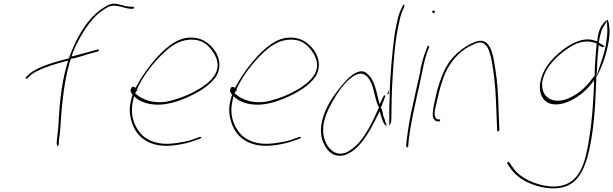

<svg xmlns="http://www.w3.org/2000/svg" viewBox="-20 -766 3354 1050"><path d="M120 -340C120 -338 120 -336 125 -336C126 -336 129 -337 129 -337L144 -352C155 -362 173 -373 193 -382C231 -401 286 -417 334 -430L353 -435L347 -416C311 -292 305 -177 299 -76C298 -48 290 -6 290 16L292 28L291 29C291 29 291 30 293 32H294C297 36 301 26 301 24L302 12C302 4 303 -10 306 -26C314 -91 313 -147 323 -220C329 -279 340 -352 360 -422C361 -427 366 -438 368 -443L369 -444L371 -445C410 -451 461 -471 483 -476L517 -485C518 -485 517 -486 518 -486C524 -495 520 -495 513 -495L484 -487C464 -482 433 -473 391 -462L371 -457L378 -477C383 -491 389 -503 395 -517C438 -602 490 -687 572 -728C582 -733 593 -735 601 -735C635 -735 661 -721 692 -718H706C710 -718 712 -720 713 -724C714 -728 712 -729 708 -729H694C686 -730 676 -731 665 -733C644 -738 623 -746 603 -746C594 -746 581 -743 569 -737C469 -685 404 -576 357 -449L356 -447C281 -427 185 -402 139 -360L124 -346C123 -344 120 -341 120 -340ZM359 -420H360ZM692 -718Z M697 -281C690 -271 697 -258 705 -248L703 -239H702C685 -181 687 -149 698 -107C721 -19 795 45 931 29C972 24 1007 16 1035 6C1048 1 1062 -4 1075 -8C1076 -8 1079 -10 1081 -16V-17C1082 -18 1079 -16 1080 -17H1072L1033 -3C1006 7 970 13 931 18C847 29 783 4 748 -37C714 -78 689 -136 708 -217L713 -240L728 -227C753 -209 784 -197 828 -194C886 -190 946 -209 994 -229C1058 -257 1124 -293 1162 -348C1193 -401 1179 -453 1156 -487C1135 -517 1106 -544 1067 -555C984 -576 921 -534 865 -480C818 -435 764 -364 729 -299L721 -286L710 -291C705 -293 703 -292 697 -283ZM719 -256 727 -271 726 -268H730L731 -273H727C759 -348 819 -423 871 -473C911 -511 953 -542 1007 -548C1083 -557 1122 -518 1146 -480C1163 -454 1187 -408 1153 -354C1131 -320 1093 -293 1061 -275C1017 -249 967 -229 913 -215C829 -193 757 -220 720 -255ZM1162 -347Z M1241 -281C1234 -271 1241 -258 1249 -248L1247 -239H1246C1229 -181 1231 -149 1242 -107C1265 -19 1339 45 1475 29C1516 24 1551 16 1579 6C1592 1 1606 -4 1619 -8C1620 -8 1623 -10 1625 -16V-17C1626 -18 1623 -16 1624 -17H1616L1577 -3C1550 7 1514 13 1475 18C1391 29 1327 4 1292 -37C1258 -78 1233 -136 1252 -217L1257 -240L1272 -227C1297 -209 1328 -197 1372 -194C1430 -190 1490 -209 1538 -229C1602 -257 1668 -293 1706 -348C1737 -401 1723 -453 1700 -487C1679 -517 1650 -544 1611 -555C1528 -576 1465 -534 1409 -480C1362 -435 1308 -364 1273 -299L1265 -286L1254 -291C1249 -293 1247 -292 1241 -283ZM1263 -256 1271 -271 1270 -268H1274L1275 -273H1271C1303 -348 1363 -423 1415 -473C1455 -511 1497 -542 1551 -548C1627 -557 1666 -518 1690 -480C1707 -454 1731 -408 1697 -354C1675 -320 1637 -293 1605 -275C1561 -249 1511 -229 1457 -215C1373 -193 1301 -220 1264 -255ZM1706 -347Z M1749 -132C1726 -62 1734 -10 1755 28C1774 63 1805 96 1862 83C1940 60 1997 -35 2042 -129L2056 -157L2065 -129C2070 -108 2081 -82 2095 -76L2084 -112C2081 -120 2077 -130 2074 -139L2075 -141C2072 -154 2069 -170 2062 -179L2064 -180C2072 -199 2080 -221 2087 -239V-242C2087 -243 2087 -243 2084 -244C2079 -245 2080 -245 2072 -229L2056 -196L2048 -227C2036 -279 2023 -334 1990 -362H1989C1959 -392 1918 -370 1881 -334C1871 -324 1861 -312 1851 -301C1812 -254 1772 -200 1749 -132ZM1747 -50C1745 -107 1773 -167 1799 -212C1826 -259 1859 -309 1900 -340C1922 -359 1957 -374 1981 -353C2004 -335 2019 -295 2025 -264L2037 -218C2041 -203 2045 -190 2053 -180C2020 -105 1980 -20 1928 30H1927C1893 61 1855 89 1807 66C1772 46 1748 -1 1747 -50ZM2151 -644C2146 -621 2140 -594 2136 -562C2123 -462 2115 -359 2111 -264V-237C2110 -198 2108 -160 2109 -126V-79C2114 -83 2119 -94 2120 -110C2121 -186 2122 -271 2128 -358C2134 -447 2140 -545 2163 -644C2167 -667 2173 -687 2179 -702L2189 -725C2193 -736 2192 -738 2189 -740C2187 -743 2180 -731 2179 -727C2166 -701 2158 -680 2151 -644ZM2097 -250C2099 -251 2103 -253 2106 -254V-262V-273ZM2084 -112V-113ZM2120 -110Z M2344 -702C2343 -699 2346 -695 2351 -695C2356 -695 2357 -695 2358 -700C2359 -703 2355 -709 2352 -709C2348 -709 2345 -707 2344 -702ZM2278 -378 2279 -377 2262 -302C2256 -275 2249 -246 2243 -216L2223 -123C2215 -83 2204 -6 2201 25L2202 36C2206 41 2211 42 2213 33V23V22C2221 -71 2250 -196 2274 -302C2280 -329 2284 -353 2290 -377C2298 -422 2310 -470 2327 -508C2327 -509 2327 -510 2326 -513C2320 -525 2313 -499 2310 -492L2309 -490C2297 -458 2285 -419 2278 -378ZM2289 -376H2290ZM2326 -513Z M2355 -202C2346 -161 2342 -125 2354 -113C2360 -105 2369 -102 2373 -102H2381C2385 -102 2386 -104 2387 -108C2388 -112 2387 -113 2383 -113H2374C2345 -124 2360 -173 2367 -202C2378 -248 2386 -289 2402 -332C2430 -418 2489 -487 2561 -519C2582 -530 2615 -545 2633 -521V-522C2645 -513 2652 -497 2658 -477C2665 -454 2671 -427 2675 -397C2688 -311 2691 -259 2695 -149L2699 -51C2699 -47 2700 -47 2702 -47C2705 -48 2711 -52 2711 -55L2707 -151C2704 -263 2701 -313 2687 -400C2679 -452 2669 -507 2642 -530C2617 -550 2595 -545 2557 -528C2521 -510 2487 -485 2459 -454C2417 -410 2390 -342 2369 -265ZM2561 -519Z M2754 124V128L2775 159C2815 214 2895 257 2993 264C3110 268 3159 206 3193 93C3229 -44 3235 -187 3240 -307L3241 -323C3241 -327 3240 -336 3241 -344H3240L3241 -348L3244 -350C3269 -393 3292 -456 3304 -515C3312 -550 3315 -586 3313 -609C3311 -639 3305 -658 3302 -657H3301C3275 -642 3253 -603 3248 -559L3247 -540L3229 -545C3166 -566 3094 -523 3048 -486C3010 -454 2972 -416 2951 -368C2928 -314 2927 -268 2944 -237C2962 -204 2998 -184 3062 -201C3115 -216 3169 -254 3207 -299L3229 -326L3228 -295C3225 -215 3218 -107 3204 -21C3187 86 3167 210 3069 244C3017 263 2958 252 2915 238C2862 221 2813 192 2786 152L2764 121C2764 121 2762 119 2761 119C2759 119 2755 121 2754 124ZM2944 -307V-308C2950 -355 2972 -395 2999 -425C3031 -462 3075 -498 3119 -521C3166 -544 3204 -543 3242 -529L3243 -528V-527C3239 -478 3232 -409 3232 -358L3233 -354L3217 -334C3180 -282 3126 -238 3066 -220C2990 -201 2947 -242 2945 -296V-307ZM3254 -534 3256 -541C3258 -556 3262 -571 3266 -586C3268 -596 3272 -607 3278 -616L3299 -650L3301 -615C3302 -592 3301 -568 3295 -534L3292 -510H3291L3288 -496C3284 -478 3278 -458 3271 -438L3243 -352L3247 -437C3248 -458 3250 -479 3252 -496L3254 -519L3272 -509V-508C3272 -508 3275 -508 3276 -509L3288 -512L3274 -521C3262 -527 3263 -529 3254 -534ZM3256 -541H3257L3256 -542ZM3240 -322 3241 -323ZM3288 -512 3291 -510V-513Z"/></svg>

Font: Stray Cat
Style: HlObl
Weight: 100
Version: Version 1.0